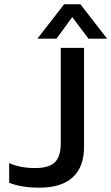

<svg xmlns="http://www.w3.org/2000/svg" viewBox="-20 -868 521 898"><path d="M154.8 -687 279.8 -848.1H356L481 -687H394L317.9 -788.1L244.1 -687ZM163.1 9.8Q80.6 9.8 22.9 -13.2V-105Q75.2 -82 144 -82Q210 -82 237.1 -109.4Q264.2 -136.7 264.2 -198.2V-644H373V-180.2Q373 -87.4 320.3 -38.8Q267.6 9.8 163.1 9.8Z"/></svg>

Font: Kanit
Style: Regular
Weight: 400
Designer: Katatrad Team
Foundry: CadsonDemak
Version: Version 1.000;PS 001.000;hotconv 1.0.88;makeotf.lib2.5.64775